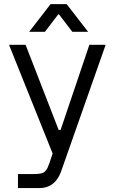

<svg xmlns="http://www.w3.org/2000/svg" viewBox="-20 -741 560 945"><path d="M68.4 115.7H144Q169.9 115.7 183.6 112.3Q197.3 108.9 205.8 98.1Q214.4 87.4 222.2 64.5L419.9 -520.5H500L280.8 102.5Q271.5 128.4 256.8 146.7Q242.2 165 221.4 174.8Q200.7 184.6 174.8 184.6H68.4ZM251.5 -101.6H289.1V-82H251.5ZM24.4 -520.5H106L308.1 0L293.5 52.7H254.4ZM229 -720.7H268.6V-670.4H266.8L201.2 -584.5H123.5ZM335.9 -584.5 270.3 -670.4H268.6V-720.7H308.1L413.6 -584.5Z"/></svg>

Font: Wand UI Pro
Style: Regular
Weight: 400
Designer: Andreas Faust
Version: Version 1.003;FEAKit 1.0